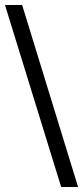

<svg xmlns="http://www.w3.org/2000/svg" viewBox="-24 -742 334 772"><path d="M65 -722H-4L222 10H290Z"/></svg>

Font: Sprat Black
Style: Regular
Weight: 900
Designer: Ethan Nakache
Foundry: Collletttivo
Version: Version 2.000;Glyphs 3.2 (3217)